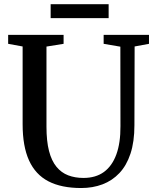

<svg xmlns="http://www.w3.org/2000/svg" viewBox="-20 -914 764 942"><path d="M378.5 8.5Q281 8.5 217.5 -24.5Q154 -57.5 122.5 -126.8Q91 -196 91 -304.5V-686L20 -699V-743H292V-699L208 -685.5V-292.5Q208 -221.5 220.5 -173.2Q233 -125 257 -95.8Q281 -66.5 314.5 -53.8Q348 -41 389.5 -41Q449.5 -41 489.8 -70.2Q530 -99.5 550.8 -156.2Q571.5 -213 571 -295L570.5 -685L488.5 -699V-743H711V-699L640.5 -686L639.5 -300Q639.5 -218.5 620.2 -160.2Q601 -102 565.8 -64.8Q530.5 -27.5 482.8 -9.5Q435 8.5 378.5 8.5ZM513 -893.5V-825H228.5V-893.5Z"/></svg>

Font: Merriweather 48pt Medium
Style: Regular
Weight: 500
Version: Version 2.100